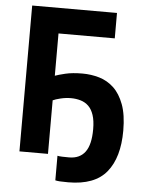

<svg xmlns="http://www.w3.org/2000/svg" viewBox="-57 -745 695 918"><g transform="rotate(5 291.0 -286.5)"><path d="M197 0H60V-700H467V-578H197V-375Q213 -381 246.5 -389Q280 -397 328 -397Q370 -397 409 -385.5Q448 -374 478.5 -345.5Q509 -317 527.5 -267.5Q546 -218 546 -142Q546 -13 489 57Q432 127 305 127Q278 127 264.5 126Q251 125 243 123V5Q250 7 266.5 7.5Q283 8 299 8Q350 8 376 -27Q402 -62 402 -136Q402 -177 393 -204Q384 -231 368 -246.5Q352 -262 330 -268.5Q308 -275 283 -275Q259 -275 234 -269Q209 -263 197 -257Z"/></g></svg>

Font: PTSans
Style: Bold
Weight: 700
Designer: A.Korolkova, O.Umpeleva, V.Yefimov
Foundry: ParaType Ltd
Version: Version 2.003W OFL